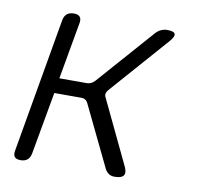

<svg xmlns="http://www.w3.org/2000/svg" viewBox="-68 -631 736 712"><g transform="rotate(10 300.0 -275.0)"><path d="M54 10Q37 10 31 2Q25 -6 28 -22L116 -528Q119 -544 128.5 -552Q138 -560 155 -560Q171 -560 177.5 -552Q184 -544 181 -528L143 -314H246Q255 -314 262 -317.5Q269 -321 276 -328L463 -540Q472 -550 483 -555Q494 -560 506 -560Q532 -560 535.5 -550Q539 -540 520 -519L329 -302Q323 -295 321.5 -288Q320 -281 324 -274L439 -33Q449 -11 441 -0.5Q433 10 408 10Q395 10 386.5 4.5Q378 -1 372 -11L260 -243Q256 -250 250.5 -253.5Q245 -257 237 -257H134L92 -22Q89 -6 79.5 2Q70 10 54 10Z"/></g></svg>

Font: Maple Mono ExtraLight
Style: Italic
Weight: 275
Italic angle: -10°
Monospace: yes
Designer: subframe7536
Version: Version 7.000